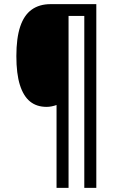

<svg xmlns="http://www.w3.org/2000/svg" viewBox="-20 -780 575 927"><path d="M445 127H387V-703H311V127H253V-273Q242 -269 229.5 -266.5Q217 -264 205 -264Q157 -264 125 -290Q93 -316 76 -370Q59 -424 59 -509Q59 -596 77.5 -651.5Q96 -707 133 -733.5Q170 -760 224 -760H445Z"/></svg>

Font: Noto Sans Khmer Condensed
Style: Regular
Weight: 400
Width: 3
Designer: Danh Hong and the Monotype Design Team
Foundry: Monotype Imaging Inc.
Version: Version 2.004